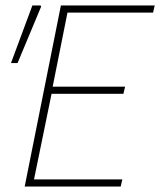

<svg xmlns="http://www.w3.org/2000/svg" viewBox="-20 -680 584 700"><path d="M70 0 202 -660H544L538 -634H226L172 -364H436L430 -338H168L104 -26H426L420 0ZM20 -450 98 -660H128L130 -656L44 -450Z"/></svg>

Font: Source Sans 3
Style: Italic
Weight: 200
Italic angle: -11°
Designer: Paul D. Hunt
Foundry: Adobe
Version: Version 3.046;hotconv 1.0.118;makeotfexe 2.5.65603